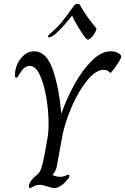

<svg xmlns="http://www.w3.org/2000/svg" viewBox="-20 -968 644 988"><path d="M129 -11Q129 -20 133.5 -28.5Q138 -37 151 -51Q158 -58 172 -70Q186 -82 193 -103.5Q200 -125 210 -176L224 -255Q230 -285 230 -330Q230 -395 218.5 -465Q207 -535 185 -582Q163 -629 133 -629Q104 -629 81 -588Q75 -578 71.5 -573Q68 -568 64 -568Q57 -568 57 -582Q57 -612 70 -640Q83 -668 105.5 -686Q128 -704 155 -704Q220 -704 252.5 -607.5Q285 -511 295 -384H296Q323 -461 363.5 -534.5Q404 -608 453 -656Q502 -704 549 -704Q572 -704 588 -695Q604 -686 604 -677Q604 -670 591 -649Q578 -628 563.5 -609.5Q549 -591 547 -593Q532 -609 515 -609Q473 -609 428 -553.5Q383 -498 348.5 -417.5Q314 -337 301 -270L272 -110Q266 -84 250 -68V-67Q252 -66 264.5 -62Q277 -58 290 -58Q303 -58 315.5 -63.5Q328 -69 331 -69Q337 -69 337 -63Q337 -54 325 -41Q289 0 259 0Q250 0 226 -8Q197 -17 185 -17Q167 -17 152 -8.5Q137 0 134 0Q129 0 129 -11ZM421 -772Q406 -790 384 -826Q362 -862 351 -888L339 -873Q310 -836 279 -806Q248 -776 231 -776Q227 -776 227 -780Q227 -785 233 -790Q274 -826 295 -851Q316 -876 361 -939Q367 -948 379 -948Q387 -948 389.5 -945.5Q392 -943 398 -931Q414 -903 433.5 -876.5Q453 -850 475 -823Q478 -819 473 -808Q468 -797 457 -782Q441 -764 433 -764Q428 -764 421 -772Z"/></svg>

Font: Charm
Style: Regular
Weight: 400
Designer: Katatrad Aksorn Co.,Ltd.
Foundry: Cadson Demak Co.,Ltd.
Version: Version 1.001